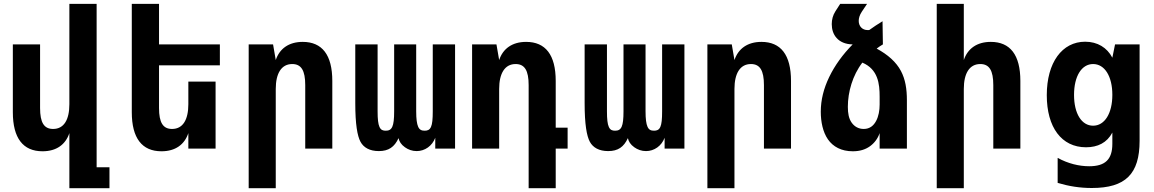

<svg xmlns="http://www.w3.org/2000/svg" viewBox="-20 -780 6061 1008"><path d="M344.2 208H554.7V98.1H487.3V-759.8H344.2V-232.9C344.2 -150.9 315.4 -103 258.8 -103C210.9 -103 190.4 -136.7 190.4 -212.9V-546.9H47.4V-190.9C47.4 -54.7 101.1 14.2 203.1 14.2C276.4 14.2 324.2 -21 344.2 -81.1Z M827.6 14.2C900.9 14.2 948.7 -21 968.8 -81.1V0H1111.8V-351.6H968.8V-232.9C968.8 -150.9 939.9 -103 883.3 -103C835.4 -103 814.9 -136.7 814.9 -212.9V-437H1134.3V-546.9H814.9V-759.8H671.9V-190.9C671.9 -54.7 725.6 14.2 827.6 14.2Z M1285.6 208H1427.7V-313C1427.7 -395 1457.5 -443.8 1514.2 -443.8C1561.5 -443.8 1582.5 -410.2 1582.5 -333V0H1724.6V-355C1724.6 -492.2 1670.9 -560.1 1569.3 -560.1C1496.6 -560.1 1447.8 -524.9 1427.7 -464.8L1413.6 -546.9H1285.6Z M1968.8 13.2C2020.5 13.2 2050.8 -8.3 2072.3 -54.7C2076.2 -37.1 2085.9 -21 2106 -6.8C2123 5.4 2144 13.2 2167.5 13.2C2210.4 13.2 2249 -13.7 2265.1 -56.6V0H2369.1V-546.9H2252V-195.8C2252 -154.3 2249.5 -128.9 2242.7 -113.8C2235.4 -97.2 2223.6 -93.8 2209.5 -93.8C2193.8 -93.8 2182.6 -98.1 2175.3 -114.7C2168.5 -129.9 2165 -155.3 2165 -195.8V-546.9H2049.3V-195.8C2049.3 -155.3 2046.4 -129.9 2039.6 -114.7C2032.2 -98.1 2020.5 -93.8 2004.9 -93.8C1990.7 -93.8 1979.5 -97.2 1972.2 -113.8C1965.3 -128.9 1962.4 -154.3 1962.4 -195.8V-546.9H1845.2V-238.8C1845.2 -127.4 1856 -66.4 1872.6 -35.6C1889.2 -4.9 1921.4 13.2 1968.8 13.2Z M2755.4 208H2897.5V0H2960V-109.9H2897.5V-355C2897.5 -492.2 2843.8 -560.1 2742.2 -560.1C2669.4 -560.1 2620.6 -524.9 2600.6 -464.8L2586.4 -546.9H2458.5V0H2600.6V-313C2600.6 -395 2630.4 -443.8 2687 -443.8C2734.4 -443.8 2755.4 -410.2 2755.4 -333Z M3172.9 13.2C3224.6 13.2 3254.9 -8.3 3276.4 -54.7C3280.3 -37.1 3290 -21 3310.1 -6.8C3327.1 5.4 3348.1 13.2 3371.6 13.2C3414.6 13.2 3453.1 -13.7 3469.2 -56.6V0H3573.2V-546.9H3456.1V-195.8C3456.1 -154.3 3453.6 -128.9 3446.8 -113.8C3439.5 -97.2 3427.7 -93.8 3413.6 -93.8C3397.9 -93.8 3386.7 -98.1 3379.4 -114.7C3372.6 -129.9 3369.1 -155.3 3369.1 -195.8V-546.9H3253.4V-195.8C3253.4 -155.3 3250.5 -129.9 3243.7 -114.7C3236.3 -98.1 3224.6 -93.8 3209 -93.8C3194.8 -93.8 3183.6 -97.2 3176.3 -113.8C3169.4 -128.9 3166.5 -154.3 3166.5 -195.8V-546.9H3049.3V-238.8C3049.3 -127.4 3060.1 -66.4 3076.7 -35.6C3093.3 -4.9 3125.5 13.2 3172.9 13.2Z M3693.8 208H3835.9V-313C3835.9 -395 3865.7 -443.8 3922.4 -443.8C3969.7 -443.8 3990.7 -410.2 3990.7 -333V0H4132.8V-355C4132.8 -492.2 4079.1 -560.1 3977.5 -560.1C3904.8 -560.1 3856 -524.9 3835.9 -464.8L3821.8 -546.9H3693.8Z M4457 14.2C4494.6 14.2 4523.4 4.9 4547.4 -12.2C4570.3 -28.8 4588.4 -52.2 4598.1 -81.1V0H4741.2V-253.9C4741.2 -312.5 4733.4 -362.8 4710 -407.2C4685.1 -454.1 4642.1 -492.7 4582.5 -524.9C4593.3 -533.2 4604 -540.5 4615.2 -546.9L4613.3 -668.5C4588.4 -653.3 4565.4 -638.2 4543.9 -622.6C4542.5 -622.1 4541 -622.1 4539.6 -622.1H4535.2C4507.3 -622.1 4488.3 -642.1 4488.3 -670.4C4488.3 -684.1 4492.7 -700.7 4504.4 -718.3L4532.2 -759.8H4391.1L4366.2 -721.2C4352.5 -700.2 4346.7 -676.8 4346.7 -653.3C4346.7 -626 4354.5 -600.1 4372.1 -580.6C4389.6 -561 4417.5 -547.4 4456.5 -546.9C4405.3 -495.1 4362.8 -437 4333 -375C4304.2 -314.9 4289.1 -255.4 4289.1 -193.4C4289.1 -141.1 4299.8 -86.9 4326.7 -48.3C4353.5 -9.8 4397 14.2 4457 14.2ZM4514.6 -103C4488.3 -103 4466.3 -114.7 4451.2 -136.2C4436 -157.7 4431.2 -185.1 4431.2 -219.2C4431.2 -296.9 4456.1 -384.8 4507.3 -451.2C4547.9 -434.1 4570.8 -406.7 4583.5 -374.5C4596.2 -342.3 4598.1 -305.7 4598.1 -272.5V-230.5C4598.1 -201.2 4592.8 -169.4 4579.6 -145C4566.9 -121.1 4546.9 -103 4514.6 -103Z M4897.9 208H5040V-313C5040 -395 5069.8 -443.8 5126.5 -443.8C5173.8 -443.8 5194.8 -410.2 5194.8 -333V0H5336.9V-355C5336.9 -492.2 5283.2 -560.1 5181.6 -560.1C5108.9 -560.1 5060.1 -524.9 5040 -464.8V-759.8H4897.9Z M5711.9 207C5888.7 207 5962.9 133.8 5962.9 -41V-546.9H5834L5819.8 -477.1C5792 -530.3 5741.7 -561 5677.2 -561C5556.2 -561 5475.6 -452.1 5475.6 -280.3C5475.6 -111.3 5553.2 -6.8 5681.6 -6.8C5742.7 -6.8 5791.5 -30.3 5819.8 -84V-24.9C5819.8 57.1 5782.2 92.8 5698.2 92.8C5645 92.8 5586.4 78.6 5532.7 48.8V180.2C5593.3 198.2 5650.4 207 5711.9 207ZM5718.8 -120.1C5658.7 -120.1 5618.7 -183.1 5618.7 -281.7C5618.7 -380.4 5658.7 -443.8 5718.8 -443.8C5779.3 -443.8 5819.8 -379.9 5819.8 -282.2C5819.8 -184.1 5779.3 -120.1 5718.8 -120.1Z"/></svg>

Font: Hack
Style: Bold
Weight: 700
Monospace: yes
Designer: Christopher Simpkins
Foundry: Christopher Simpkins
Version: Version 2.010